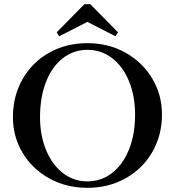

<svg xmlns="http://www.w3.org/2000/svg" viewBox="-20 -890 840 921"><path d="M42 -328Q42 -429 88 -510Q134 -591 215.5 -637Q297 -683 399 -683Q501 -683 582.5 -637Q664 -591 710.5 -513Q757 -435 757 -341Q757 -242 711 -161.5Q665 -81 583 -35Q501 11 399 11Q298 11 216 -34.5Q134 -80 88 -157.5Q42 -235 42 -328ZM628 -340Q628 -429 599 -500Q570 -571 518 -611Q466 -651 399 -651Q333 -651 281 -610.5Q229 -570 200.5 -496.5Q172 -423 172 -328Q172 -241 201 -170.5Q230 -100 281.5 -60Q333 -20 399 -20Q466 -20 518 -60.5Q570 -101 599 -173.5Q628 -246 628 -340ZM413 -870 546 -735 534 -716 399 -785 264 -716 252 -735 385 -870Z"/></svg>

Font: Ibarra Real Nova SemiBold
Style: Regular
Weight: 600
Designer: Jose Maria Ribagorda & Octavio Pardo
Foundry: Jose Maria Ribagorda
Version: Version 1.014